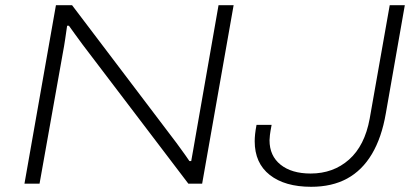

<svg xmlns="http://www.w3.org/2000/svg" viewBox="-20 -706 1597 738"><path d="M74 0 195 -686H257L658 -157Q666 -146 675.5 -133Q685 -120 693.5 -108Q702 -96 708 -87H715Q718 -103 722.5 -129Q727 -155 731 -178L820 -686H878L757 0H704L298 -534Q283 -554 268 -575Q253 -596 245 -607H238Q235 -586 230.5 -555.5Q226 -525 222 -505L132 0ZM1176 12Q1075 12 1017 -33.5Q959 -79 959 -163Q959 -175 960.5 -190Q962 -205 966 -226H1024Q1019 -200 1017.5 -187Q1016 -174 1016 -167Q1016 -107 1058.5 -73Q1101 -39 1174 -39Q1261 -39 1321.5 -92.5Q1382 -146 1401 -250L1478 -686H1536L1463 -270Q1447 -177 1409.5 -114Q1372 -51 1314 -19.5Q1256 12 1176 12Z"/></svg>

Font: Archivo Expanded Thin
Style: Italic
Weight: 250
Width: 7
Italic angle: -10°
Designer: Hector Gatti
Foundry: Omnibus-Type
Version: Version 2.001